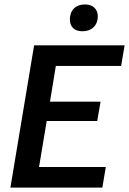

<svg xmlns="http://www.w3.org/2000/svg" viewBox="-20 -857 589 877"><path d="M27.5 0 135.8 -650H549.2L533.3 -555.8H235L208.3 -392.5H439.2L424.2 -304.2H193.3L158.3 -94.2H463.3L447.5 0ZM356.7 -714.2Q328.3 -714.2 313.8 -728.8Q299.2 -743.3 299.2 -768.3Q299.2 -799.2 317.5 -817.9Q335.8 -836.7 368.3 -836.7Q395.8 -836.7 411.2 -821.7Q426.7 -806.7 426.7 -782.5Q426.7 -751.7 407.5 -732.9Q388.3 -714.2 356.7 -714.2Z"/></svg>

Font: Familjen Grotesk Medium
Style: Italic
Weight: 500
Italic angle: -9.46201°
Designer: Anders Wikstroem, Jonas Baeckman, Matilda Gysing, Kristian Moeller
Foundry: Familjen STHLM AB
Version: Version 2.002; ttfautohint (v1.8.4.7-5d5b)